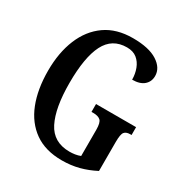

<svg xmlns="http://www.w3.org/2000/svg" viewBox="-170 -855 952 996"><g transform="rotate(30 306.0 -357.0)"><path d="M338 10Q239 10 174 -36Q109 -82 76.5 -164.5Q44 -247 44 -358Q44 -466 78 -548.5Q112 -631 178 -677.5Q244 -724 342 -724Q438 -724 488.5 -691.5Q539 -659 539 -611Q539 -577 515 -556Q491 -535 445 -535Q445 -569 433.5 -599.5Q422 -630 399 -648.5Q376 -667 339 -667Q251 -667 211.5 -589.5Q172 -512 172 -358Q172 -209 212.5 -129Q253 -49 350 -49Q366 -49 382.5 -51.5Q399 -54 414 -60V-217Q414 -260 400 -272.5Q386 -285 357 -285H346V-332H586V-285H578Q554 -285 543.5 -272Q533 -259 533 -213V-39Q487 -15 439.5 -2.5Q392 10 338 10Z"/></g></svg>

Font: Noto Serif Myanmar ExtraCondensed SemiBold
Style: Regular
Weight: 600
Width: 2
Designer: Ben Mitchell and the Monotype Design Team
Foundry: Monotype Imaging Inc.
Version: Version 2.106; ttfautohint (v1.8.4.7-5d5b)